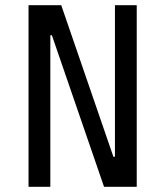

<svg xmlns="http://www.w3.org/2000/svg" viewBox="-20 -720 637 740"><path d="M216 -700 417 -116H423V-700H507V0H381L180 -584H174V0H90V-700Z"/></svg>

Font: Strait
Style: Regular
Weight: 400
Designer: Eduardo Rodriguez Tunni
Foundry: Eduardo Rodriguez Tunni
Version: Version 1.002; ttfautohint (v1.8.4.7-5d5b);gftools[0.9.23]